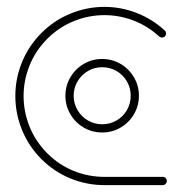

<svg xmlns="http://www.w3.org/2000/svg" viewBox="-20 -539 542 561"><path d="M361.9 -259.3Q361.9 -282.2 350.7 -301.3Q339.6 -320.4 320.6 -331.5Q301.5 -342.6 278.5 -342.6Q255.9 -342.6 236.9 -331.5Q217.8 -320.4 206.5 -301.1Q195.2 -281.9 195.2 -259.3Q195.2 -236.7 206.5 -217.4Q217.8 -198.1 236.9 -187Q255.9 -175.9 278.5 -175.9Q301.5 -175.9 320.6 -187Q339.6 -198.1 350.7 -217.2Q361.9 -236.3 361.9 -259.3ZM171.1 -259.3Q171.1 -288.5 185.6 -313.1Q200 -337.8 224.6 -352.2Q249.3 -366.7 278.5 -366.7Q307.8 -366.7 332.4 -352.2Q357 -337.8 371.5 -313.1Q385.9 -288.5 385.9 -259.3Q385.9 -230 371.5 -205.4Q357 -180.7 332.4 -166.3Q307.8 -151.9 278.5 -151.9Q249.3 -151.9 224.6 -166.3Q200 -180.7 185.6 -205.4Q171.1 -230 171.1 -259.3ZM467.4 -10.4Q467.4 -5.2 463.9 -1.7Q460.4 1.9 455.6 1.9H285.2Q234.1 1.9 186.3 -17.4Q138.5 -36.7 101.1 -74.1Q63.7 -111.5 44.3 -159.4Q24.8 -207.4 24.8 -258.5Q24.8 -309.6 44.3 -357.4Q63.7 -405.2 101.1 -442.6Q138.5 -480 186.3 -499.4Q234.1 -518.9 285.2 -518.9Q333.3 -518.9 378.9 -501.3Q424.4 -483.7 461.5 -450Q465.2 -446.3 465.2 -441.1Q465.2 -436.3 461.9 -432.8Q458.5 -429.3 453.3 -429.3Q448.9 -429.3 445.2 -432.2Q411.9 -463 370.4 -478.9Q328.9 -494.8 285.2 -494.8Q238.9 -494.8 195.6 -477.2Q152.2 -459.6 118.1 -425.6Q84.4 -391.9 66.7 -348.3Q48.9 -304.8 48.9 -258.5Q48.9 -212.2 66.5 -168.7Q84.1 -125.2 118.1 -91.1Q152.2 -57 195.4 -39.6Q238.5 -22.2 285.2 -22.2H455.6Q460.4 -22.2 463.9 -18.7Q467.4 -15.2 467.4 -10.4Z"/></svg>

Font: 26F Galaxy Sans Thin
Style: Regular
Weight: 100
Designer: C₂₉H₂₅N₃O₅
Version: Version 1.100